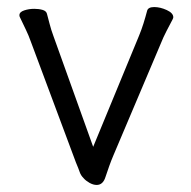

<svg xmlns="http://www.w3.org/2000/svg" viewBox="-20 -506 540 544"><path d="M374 -405Q381 -422 386.5 -439.5Q392 -457 397 -476Q400 -486 417 -486Q434 -486 452.5 -477.5Q471 -469 471 -457Q471 -455 469 -451Q462 -438 452 -418.5Q442 -399 437 -386L301 -65Q295 -51 289.5 -35.5Q284 -20 279 -5Q272 18 254 18Q244 18 233.5 12Q223 6 217 -1Q209 -9 206 -18Q203 -27 195 -46L67 -389Q61 -406 53 -422.5Q45 -439 36 -458Q35 -460 35 -463Q35 -472 48.5 -476.5Q62 -481 77 -481Q90 -481 100.5 -478Q111 -475 113 -467Q116 -456 120.5 -438.5Q125 -421 131 -405L244 -90Z"/></svg>

Font: Moon Stars Kai HW
Style: Regular
Weight: 400
Designer: GuiWonder
Version: Version 1.101